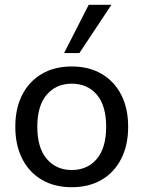

<svg xmlns="http://www.w3.org/2000/svg" viewBox="-20 -774 600 803"><path d="M280 9Q208 9 155 -22Q102 -53 73 -110Q44 -167 44 -244Q44 -321 73 -377.5Q102 -434 155 -465Q208 -496 280 -496Q352 -496 405 -465Q458 -434 487 -377.5Q516 -321 516 -244Q516 -167 487 -110Q458 -53 405 -22Q352 9 280 9ZM280 -63Q346 -63 385 -109.5Q424 -156 424 -244Q424 -332 385 -378Q346 -424 280 -424Q215 -424 175.5 -378Q136 -332 136 -244Q136 -156 175.5 -109.5Q215 -63 280 -63ZM248 -552 351 -754H446L312 -552Z"/></svg>

Font: Nunito Sans 12pt Medium
Style: Regular
Weight: 500
Designer: Vernon Adams
Foundry: Vernon Adams
Version: Version 3.101;gftools[0.9.27]